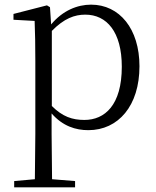

<svg xmlns="http://www.w3.org/2000/svg" viewBox="-20 -546 670 826"><path d="M360 14C489 14 580 -91 580 -261C580 -422 494 -526 372 -526C313 -526 250 -501 200 -441L195 -515L182 -523L38 -486V-461L129 -456C131 -406 132 -351 132 -282V30L130 225L41 233V260H303V233L204 225L202 30V-58C250 -3 306 14 360 14ZM203 -413C256 -467 301 -483 347 -483C439 -483 504 -409 504 -259C504 -94 431 -30 343 -30C291 -30 249 -44 203 -90Z"/></svg>

Font: Noto Serif TC Light
Style: Regular
Weight: 300
Designer: Ryoko NISHIZUKA 西塚涼子 (kana & ideographs); Frank Grießhammer (Latin, Greek & Cyrillic); Wenlong ZHANG 张文龙 (bopomofo); San
Foundry: Adobe
Version: Version 2.001;hotconv 1.1.0;makeotfexe 2.6.0